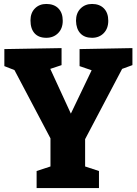

<svg xmlns="http://www.w3.org/2000/svg" viewBox="-20 -950 691 970"><path d="M649 -621 597 -602 410 -247V-109L480 -86V0H165V-86L235 -109V-251L53 -596L2 -616V-702L291 -707V-621L234 -602L338 -376L443 -595L382 -616V-702L649 -707ZM134 -847Q134 -885 156.5 -907.5Q179 -930 214 -930Q253 -930 275 -907.5Q297 -885 297 -845Q297 -806 273.5 -782.5Q250 -759 214 -759Q175 -759 154.5 -782Q134 -805 134 -847ZM364 -845Q364 -884 387 -907Q410 -930 445 -930Q483 -930 505 -907.5Q527 -885 527 -845Q527 -806 504 -782.5Q481 -759 445 -759Q407 -759 386 -781.5Q365 -804 364 -845Z"/></svg>

Font: Bitter Pro ExtraBold
Style: Regular
Weight: 800
Designer: Sol Matas, and Bitter project Authors
Foundry: Sol Matas
Version: Version 1.010